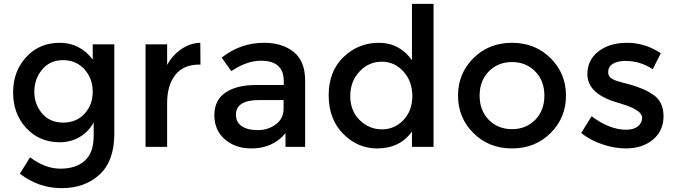

<svg xmlns="http://www.w3.org/2000/svg" viewBox="-20 -762 3508 996"><path d="M573 -532V-68Q573 73 496.5 143.5Q420 214 300 214Q180 214 83 139L136 54Q214 113 293.5 113Q373 113 419.5 72Q466 31 466 -59V-127Q441 -80 394.5 -52Q348 -24 290 -24Q184 -24 116 -98Q48 -172 48 -282Q48 -392 116 -466Q184 -540 289.5 -540Q395 -540 461 -453V-532ZM158 -286.5Q158 -221 198.5 -173.5Q239 -126 307.5 -126Q376 -126 418.5 -172Q461 -218 461 -286.5Q461 -355 418 -402.5Q375 -450 307 -450Q239 -450 198.5 -401Q158 -352 158 -286.5Z M1014 -427Q931 -427 889 -373Q847 -319 847 -228V0H735V-532H847V-425Q874 -475 920.5 -507Q967 -539 1019 -540L1020 -427Q1017 -427 1014 -427Z M1563 0H1461V-71Q1395 8 1284 8Q1201 8 1146.5 -39Q1092 -86 1092 -164.5Q1092 -243 1150 -282Q1208 -321 1307 -321H1452V-341Q1452 -447 1334 -447Q1260 -447 1180 -393L1130 -463Q1227 -540 1350 -540Q1444 -540 1503.5 -492.5Q1563 -445 1563 -343ZM1451 -198V-243H1325Q1204 -243 1204 -167Q1204 -128 1234 -107.5Q1264 -87 1317.5 -87Q1371 -87 1411 -117Q1451 -147 1451 -198Z M2117 -450V-742H2229V0H2117V-80Q2055 8 1936 8Q1835 8 1760 -68Q1685 -144 1685 -268Q1685 -392 1762 -466Q1839 -540 1945.5 -540Q2052 -540 2117 -450ZM1797 -263.5Q1797 -187 1846 -139Q1895 -91 1961 -91Q2027 -91 2073 -139.5Q2119 -188 2119 -264Q2119 -340 2073 -391Q2027 -442 1960 -442Q1893 -442 1845 -391Q1797 -340 1797 -263.5Z M2515.5 -140.5Q2563 -92 2636 -92Q2709 -92 2756.5 -140.5Q2804 -189 2804 -266Q2804 -343 2756.5 -391.5Q2709 -440 2636 -440Q2563 -440 2515.5 -391.5Q2468 -343 2468 -266Q2468 -189 2515.5 -140.5ZM2836 -71.5Q2756 8 2636 8Q2516 8 2436 -71.5Q2356 -151 2356 -266Q2356 -381 2436 -460.5Q2516 -540 2636 -540Q2756 -540 2836 -460.5Q2916 -381 2916 -266Q2916 -151 2836 -71.5Z M3226 8Q3168 8 3105.5 -13Q3043 -34 2995 -72L3049 -159Q3142 -89 3229 -89Q3267 -89 3289 -106.5Q3311 -124 3311 -151Q3311 -191 3205 -223Q3197 -226 3193 -227Q3027 -272 3027 -377Q3027 -451 3084.5 -495.5Q3142 -540 3234 -540Q3326 -540 3408 -486L3366 -403Q3301 -446 3225 -446Q3185 -446 3160 -431.5Q3135 -417 3135 -388Q3135 -362 3161 -350Q3179 -341 3211.5 -333Q3244 -325 3269 -317Q3294 -309 3317.5 -299Q3341 -289 3368 -271Q3422 -235 3422 -159Q3422 -83 3367 -37.5Q3312 8 3226 8Z"/></svg>

Font: Myanmar Khyay
Style: Regular
Weight: 400
Designer: Danh Hong
Foundry: Google Inc.
Version: Version 1.10 March 4, 2015